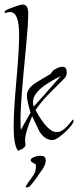

<svg xmlns="http://www.w3.org/2000/svg" viewBox="-22 -614 343 843"><path d="M58 48Q38 28 38 -61Q38 -128 50 -261Q62 -395 62 -461Q62 -561 23 -561Q14 -561 5 -558Q4 -557 2 -557Q-2 -557 -2 -562Q-2 -569 33 -581Q66 -594 79 -594Q102 -594 102 -553Q102 -531 99.5 -494Q97 -457 92 -406Q68 -162 68 -98Q68 -75 68.5 -61.5Q69 -48 70 -44Q79 -62 112 -119Q96 -174 96 -194Q96 -226 136 -251Q139 -253 155.5 -263Q172 -273 201 -290Q202 -294 212 -305Q234 -321 253 -321Q271 -321 271 -296Q271 -280 261 -270L194 -203Q175 -184 160 -165.5Q145 -147 134 -131Q186 -34 227 -34Q250 -34 274 -61L298 -89Q301 -89 301 -85Q301 -68 263 -33Q226 1 208 1Q175 1 151 -37L119 -104Q88 -32 88 4Q88 7 89 12.5Q90 18 90 21Q90 36 58 48ZM126 -146Q167 -191 245 -280Q123 -221 123 -167Q123 -157 126 -146ZM91 208Q91 201 102 187Q113 173 118 165Q132 147 134 134Q136 121 136 114Q136 108 130.5 105Q125 102 119 98.5Q113 95 113 88Q113 82 126.5 76Q140 70 156 70Q179 70 179 90Q179 99 174.5 110.5Q170 122 162 133Q152 146 139.5 165Q127 184 113 199Q104 212 91 208Z"/></svg>

Font: Shalimar
Style: Regular
Weight: 400
Designer: Robert E. Leuschke
Foundry: Robert E. Leuschke
Version: Version 1.010; ttfautohint (v1.8.3)